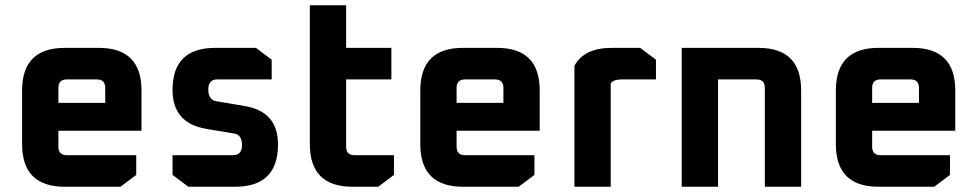

<svg xmlns="http://www.w3.org/2000/svg" viewBox="-20 -710 3716 730"><path d="M64 -162V-366Q64 -528 226 -528H356Q518 -528 518 -366V-213H202V-152Q202 -120 234 -120H498V-45L438 0H226Q64 0 64 -162ZM202 -319H380V-376Q380 -408 348 -408H234Q202 -408 202 -376Z M636 -45V-120H866Q900 -120 900 -158Q900 -197 872 -202L764 -220Q636 -242 636 -368Q636 -528 798 -528H953L1013 -483V-408H806Q772 -408 772 -370Q772 -330 803 -325L910 -307Q1037 -286 1037 -161Q1037 0 874 0H696Z M1158 -162V-690H1296V-528H1468V-408H1296V-152Q1296 -120 1328 -120H1478V-45L1418 0H1320Q1158 0 1158 -162Z M1578 -162V-366Q1578 -528 1740 -528H1870Q2032 -528 2032 -366V-213H1716V-152Q1716 -120 1748 -120H2012V-45L1952 0H1740Q1578 0 1578 -162ZM1716 -319H1894V-376Q1894 -408 1862 -408H1748Q1716 -408 1716 -376Z M2164 0V-460Q2201 -528 2306 -528H2414L2474 -483V-408H2343Q2313 -408 2302 -393V0Z M2572 0V-528H2864Q3026 -528 3026 -366V0H2888V-376Q2888 -408 2856 -408H2710V0Z M3158 -162V-366Q3158 -528 3320 -528H3450Q3612 -528 3612 -366V-213H3296V-152Q3296 -120 3328 -120H3592V-45L3532 0H3320Q3158 0 3158 -162ZM3296 -319H3474V-376Q3474 -408 3442 -408H3328Q3296 -408 3296 -376Z"/></svg>

Font: Oxanium ExtraLight
Style: Bold
Weight: 700
Version: Version 2.000